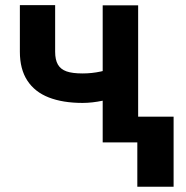

<svg xmlns="http://www.w3.org/2000/svg" viewBox="-20 -551 719 743"><path d="M514.6 0H377.4V-530.3H514.6ZM299.6 -152.7Q223.1 -152.7 168.8 -173.9Q114.6 -195 85.7 -239.3Q56.9 -283.5 56.9 -350.8V-531.1H193.4V-350.8Q193.4 -319.5 204.1 -301.1Q214.8 -282.8 237.4 -274.8Q259.9 -266.8 299.6 -266.8Q335.3 -266.8 369.7 -274.2Q404.1 -281.6 447.7 -296.6V-182.9Q420.4 -170.3 378.3 -161.5Q336.2 -152.7 299.6 -152.7ZM651.8 171.6H511.4V-99.6H651.8Z"/></svg>

Font: WEMIX Pretendard Variable
Style: Regular
Weight: 400
Designer: Base glyphs from Inter by Rasmus Andersson; Hangeul glyphs from Noto Sans CJK(Source Han Sans) by Jang Soo-young and Kan
Foundry: Kil Hyung-jin
Version: Version 1.000;Glyphs 3.2 (3208)